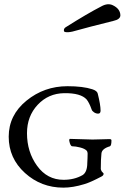

<svg xmlns="http://www.w3.org/2000/svg" viewBox="-20 -850 573 882"><path d="M313 -705Q291 -700 279 -703Q273 -704 273.5 -712Q274 -720 282 -725Q380 -787 446 -821Q475 -837 498 -826Q532 -810 533 -780Q533 -761 501 -754Q388 -726 313 -705ZM272 -24Q322 -24 360 -46Q381 -60 381 -102Q381 -108 382 -122.5Q383 -137 382.5 -145Q382 -153 379 -157Q370 -167 348.5 -172.5Q327 -178 312 -178Q303 -178 298 -204Q298 -212 301 -212Q322 -212 354 -210.5Q386 -209 405 -209Q421 -209 446 -210Q471 -211 483 -211Q492 -211 492 -205Q492 -181 485 -178Q448 -167 446 -145Q443 -117 443 -74Q443 -71 447 -63Q448 -61 452 -57.5Q456 -54 456 -52Q456 -44 446 -39Q395 -12 367 -4Q315 12 271 12Q169 12 94.5 -55.5Q20 -123 20 -222Q20 -321 101.5 -387.5Q183 -454 290 -454Q361 -454 404 -440Q426 -433 429 -420Q442 -368 442 -342Q442 -328 431 -328Q421 -328 412 -334Q403 -340 401 -347Q390 -378 378 -393Q351 -423 275 -422Q202 -421 153 -368.5Q104 -316 104 -238Q104 -152 150.5 -88Q197 -24 272 -24Z"/></svg>

Font: EB Garamond 12 All SC
Style: AllSC
Weight: 400
Version: Version 0.016 ; ttfautohint (v0.97) -l 8 -r 50 -G 200 -x 0 -